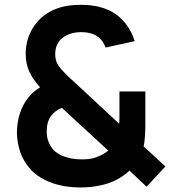

<svg xmlns="http://www.w3.org/2000/svg" viewBox="-20 -784 736 819"><path d="M600 -393.8H489.6V-302.1C489.6 -287.5 489.6 -268.8 488.5 -256.2L301 -430.2C281.2 -447.9 262.5 -465.6 250 -479.2C230.2 -500 215.6 -517.7 215.6 -553.1C215.6 -591.7 232.3 -617.7 265.6 -634.4C283.3 -642.7 303.1 -646.9 325 -646.9C353.1 -646.9 382.3 -641.7 404.2 -621.9C415.6 -611.5 425 -596.9 430.2 -581.2L554.2 -608.3C544.8 -641.7 526 -675 500 -701C457.3 -745.8 393.8 -763.5 328.1 -763.5C292.7 -763.5 256.2 -760.4 220.8 -746.9C139.6 -716.7 89.6 -641.7 89.6 -554.2C89.6 -495.8 110.4 -457.3 151 -411.5C134.4 -401 117.7 -388.5 104.2 -371.9C68.8 -330.2 52.1 -274 52.1 -216.7C54.2 -157.3 70.8 -105.2 110.4 -61.5C160.4 -8.3 238.5 15.6 321.9 15.6C351 15.6 379.2 13.5 410.4 6.2C453.1 -2.1 496.9 -22.9 532.3 -56.3L605.2 12.5L685.4 -74L592.7 -159.4C597.9 -182.3 600 -219.8 600 -257.3ZM441.7 -141.7C428.1 -130.2 410.4 -119.8 385.4 -111.5C366.7 -105.2 347.9 -104.2 326 -104.2C283.3 -104.2 231.3 -116.7 205.2 -147.9C189.6 -167.7 179.2 -191.7 179.2 -222.9C179.2 -251 185.4 -274 200 -292.7C210.4 -305.2 225 -316.7 243.8 -324Z"/></svg>

Font: Manrope3 Bold
Style: Regular
Weight: 700
Designer: Mikhail Sharanda
Foundry: Mikhail Sharanda
Version: Version 3.000;PS 003.000;hotconv 1.0.88;makeotf.lib2.5.64775